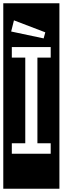

<svg xmlns="http://www.w3.org/2000/svg" viewBox="-32 -937 382 1170"><path d="M277 0V-64H196V-586H277V-650H40V-586H122V-64H40V0ZM-12 -917H330V213H-12ZM244 -740 53 -813 36 -745 234 -703Z"/></svg>

Font: Zilla Slab Regular Highlight
Style: Regular
Weight: 410
Designer: Typotheque Type Foundry
Foundry: Typotheque type foundry
Version: Version 1.0; 2017